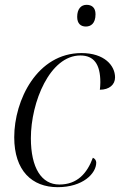

<svg xmlns="http://www.w3.org/2000/svg" viewBox="-20 -766 497 796"><path d="M336 -656C356 -656 376 -668 376 -707C376 -735 360 -746 339 -746C316 -746 300 -729 300 -696C300 -668 315 -656 336 -656ZM219 10C324 10 379 -47 379 -92C379 -101 373 -109 365 -112C341 -47 300 -1 226 -1C152 -1 108 -70 108 -193C108 -343 187 -536 313 -536C369 -536 396 -500 396 -425C396 -414 395 -402 394 -394C433 -394 457 -415 457 -445C457 -495 412 -546 318 -546C134 -546 39 -351 39 -197C39 -58 113 10 219 10Z"/></svg>

Font: Noto Serif Display Light
Style: Italic
Weight: 300
Italic angle: -12°
Designer: Monotype Design Team
Foundry: Monotype Imaging Inc.
Version: Version 2.009